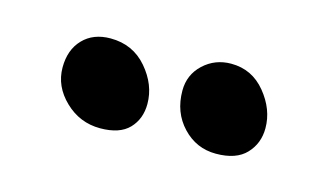

<svg xmlns="http://www.w3.org/2000/svg" viewBox="-40 -865 685 399"><g transform="rotate(15 302.5 -666.0)"><path d="M436 -577.1Q393.6 -577.1 364.3 -608.2Q335 -639.2 335 -686Q335 -720.2 359.6 -743.2Q384.3 -766.1 418.9 -766.1Q463.9 -766.1 492.9 -730.7Q522 -695.3 522 -654.8Q522 -622.1 500.7 -599.6Q479.5 -577.1 436 -577.1ZM189.9 -565.9Q146 -565.9 114 -596.7Q82 -627.4 82 -668Q82 -706.1 104 -729Q126 -752 163.1 -752Q211.4 -752 241.7 -716.6Q272 -681.2 272 -640.1Q272 -607.9 252 -586.9Q231.9 -565.9 189.9 -565.9Z"/></g></svg>

Font: Shantell Sans Irregular Bouncy
Style: Bold
Weight: 700
Designer: Stephen Nixon, Anya Danilova, Shantell Martin
Foundry: Arrow Type
Version: Version 1.006;[9816181b4]